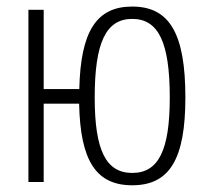

<svg xmlns="http://www.w3.org/2000/svg" viewBox="-20 -547 626 577"><path d="M377.4 9.8C489.7 9.8 537.1 -68.8 537.1 -253.9C537.1 -445.8 489.7 -527.3 377.4 -527.3C270 -527.3 222.2 -453.1 218.3 -279.3H111.3V-517.6H65.4V0H111.3V-235.4H217.8C221.2 -63.5 269 9.8 377.4 9.8ZM377.4 -27.3C298.8 -27.3 264.6 -94.7 264.6 -253.9C264.6 -419.9 298.8 -490.2 377.4 -490.2C456.1 -490.2 490.2 -419.9 490.2 -253.9C490.2 -94.7 456.1 -27.3 377.4 -27.3Z"/></svg>

Font: Cascadia Code PL ExtraLight
Style: Regular
Weight: 200
Monospace: yes
Designer: Aaron Bell
Foundry: Saja Typeworks
Version: Version 2404.023